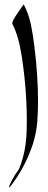

<svg xmlns="http://www.w3.org/2000/svg" viewBox="-20 -592 212 843"><path d="M20.5 231Q19.5 231 19.5 230Q19.5 227.1 23.4 218.3Q37.6 186 58.6 157.2Q61.5 153.3 62.7 151.4Q64 149.4 71.3 129.9Q91.3 73.2 95.7 8.3Q97.7 -27.8 97.7 -64Q97.2 -205.6 75.2 -346.2Q62 -433.6 34.7 -486.3Q33.7 -487.8 33.7 -489.7Q33.7 -499.5 51.8 -526.4L60.5 -539.1Q64.5 -545.4 70.1 -553.2Q75.7 -561 79.6 -566.7Q83.5 -572.3 84.5 -572.3Q106.4 -529.8 116 -482.7Q125.5 -435.5 130.9 -388.7Q147 -261.2 147 -145.5Q147 -103.5 143.6 -57.1Q140.1 -10.7 124.5 40Q92.3 138.7 29.3 221.7Q22 231 20.5 231Z"/></svg>

Font: Terrible Cursive
Style: Regular
Weight: 400
Designer: GGBotNet
Foundry: GGBotNet
Version: 1.00